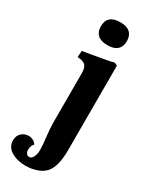

<svg xmlns="http://www.w3.org/2000/svg" viewBox="-283 -746 812 1017"><g transform="rotate(30 122.5 -237.0)"><path d="M-52 134Q-52 106 -34.5 89Q-17 72 11 72Q24 72 36.5 78.5Q49 85 57 97Q42 112 42 137Q42 150 48.5 159Q55 168 66 168Q80 168 89 150.5Q98 133 98 108Q98 77 92 31Q86 -19 86 -62V-354Q86 -390 72.5 -403.5Q59 -417 24 -419L27 -458Q42 -461 81 -467Q188 -485 210 -492L227 -483V33Q227 118 201 161Q184 189 148.5 203.5Q113 218 72 218Q21 218 -15.5 196Q-52 174 -52 134ZM49 -622Q49 -692 129 -692Q168 -692 188 -674Q208 -656 208 -622Q208 -588 188 -570Q168 -552 129 -552Q89 -552 69 -570Q49 -588 49 -622Z"/></g></svg>

Font: Caladea
Style: Bold
Weight: 700
Designer: Carolina Giovagnoli and Andres Torresi
Foundry: Carolina Giovagnoli & Andres Torresi
Version: Version 1.001